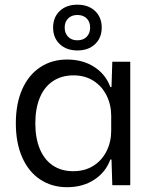

<svg xmlns="http://www.w3.org/2000/svg" viewBox="-20 -787 650 816"><path d="M47.3 -262.7Q47.3 -346.4 74.3 -407.4Q101.3 -468.4 150.8 -501.2Q200.3 -534 264.9 -534Q332 -534 380.8 -502.4Q429.6 -470.7 448.9 -417.1H453.9L457.3 -524.7H533.6V0H457.3L453.9 -109H448.9Q429.6 -55.4 380.8 -23.4Q332 8.6 264.9 8.6Q200.3 8.6 150.8 -24.2Q101.3 -57 74.3 -118.4Q47.3 -179.7 47.3 -262.7ZM452.6 -231.1V-295Q452.6 -341.6 433.1 -380.9Q413.7 -420.3 377.4 -443.5Q341.1 -466.7 292.3 -466.7Q242.3 -466.7 205.5 -442.5Q168.7 -418.3 149.4 -372.3Q130.1 -326.3 130.1 -262.7Q130.1 -199.9 149.3 -153.9Q168.4 -107.9 204.8 -83.6Q241.1 -59.4 290.9 -59.4Q341.1 -59.4 377.6 -82.8Q414 -106.1 433.3 -145.4Q452.6 -184.6 452.6 -231.1ZM205.7 -669.9Q205.7 -713.6 234 -740.4Q262.3 -767.1 308.9 -767.1Q355.6 -767.1 383.9 -740.4Q412.3 -713.6 412.3 -669.9Q412.3 -626.1 384 -599.4Q355.7 -572.6 309.1 -572.6Q262.4 -572.6 234.1 -599.4Q205.7 -626.1 205.7 -669.9ZM363.1 -669.8Q363.1 -693.9 348.5 -708.6Q333.9 -723.3 309 -723.3Q284.1 -723.3 269.5 -708.6Q254.9 -693.9 254.9 -669.8Q254.9 -645.7 269.5 -630.7Q284.1 -615.7 309 -615.7Q333.9 -615.7 348.5 -630.7Q363.1 -645.7 363.1 -669.8Z"/></svg>

Font: Mona Sans VF XLt
Style: Regular
Weight: 200
Designer: Deni Anggara
Foundry: GitHub
Version: Version 2.000;Glyphs 3.2.3 (3260)